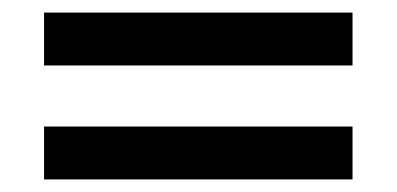

<svg xmlns="http://www.w3.org/2000/svg" viewBox="-20 -449 630 305"><path d="M540 -345V-429H50V-345ZM540 -164V-248H50V-164Z"/></svg>

Font: UULA Sans Medium
Style: Regular
Weight: 500
Designer: Mohamed Gaber, Laura Garcia Mut
Foundry: Kief Type Foundry
Version: Version 3.006;hotconv 1.0.109;makeotfexe 2.5.65596